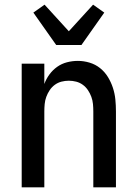

<svg xmlns="http://www.w3.org/2000/svg" viewBox="-20 -803 590 823"><path d="M73 0V-530H170V-443Q178 -465 192 -484Q206 -503 225 -516.5Q244 -530 267 -536Q290 -542 314 -542Q339 -542 364 -534.5Q389 -527 409 -511Q429 -495 442.5 -473Q456 -451 464 -426.5Q472 -402 474.5 -376.5Q477 -351 477 -325V0H380V-325Q380 -341 378.5 -357Q377 -373 371.5 -388Q366 -403 357 -416.5Q348 -430 335 -439.5Q322 -449 306.5 -453Q291 -457 275 -457Q259 -457 243.5 -453Q228 -449 215 -439.5Q202 -430 193 -416.5Q184 -403 178.5 -388Q173 -373 171.5 -357Q170 -341 170 -325V0ZM221 -610 123 -749 171 -783 275 -669 379 -783 427 -749 329 -610Z"/></svg>

Font: Lode Dark
Style: Bold
Weight: 700
Monospace: yes
Designer: Belleve Invis
Foundry: Belleve Invis
Version: Version 29.2.0; ttfautohint (v1.8.3)